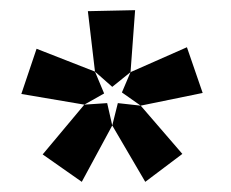

<svg xmlns="http://www.w3.org/2000/svg" viewBox="-20 -758 454 378"><path d="M167 -617 153 -736 246 -738 237 -616 348 -665 379 -575 257 -550 339 -455 266 -400 201 -511 212 -555 257 -550 220 -576 237 -616 201 -587 167 -617 185 -574 146 -552 191 -555 201 -511 141 -400 64 -454 146 -552 22 -573 52 -662Z"/></svg>

Font: BitterBold
Style: Bold
Weight: 700
Designer: Sol Matas
Foundry: Sol Matas
Version: Version 001.001